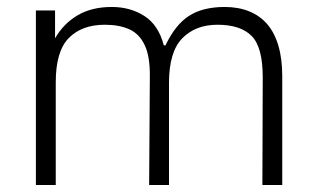

<svg xmlns="http://www.w3.org/2000/svg" viewBox="-20 -531 911 551"><path d="M83 -501H138V-421Q162 -463 202.5 -487Q243 -511 301 -511Q354 -511 394.5 -485Q435 -459 450 -401H455Q483 -460 522.5 -485.5Q562 -511 625 -511Q664 -511 695 -498.5Q726 -486 747 -461.5Q768 -437 779 -399.5Q790 -362 790 -312V0H733L734 -309Q734 -396 702 -428Q670 -460 604 -460Q541 -460 503 -421Q465 -382 465 -293V0H408L410 -309Q411 -368 395.5 -401Q380 -434 351 -447Q322 -460 281 -460Q215 -460 177.5 -422Q140 -384 140 -295V0H83Z"/></svg>

Font: 42dot Sans Light
Style: Regular
Weight: 300
Designer: 42dot
Version: Version 1.000